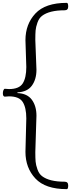

<svg xmlns="http://www.w3.org/2000/svg" viewBox="-21 -916 497 1343"><path d="M226 -637 234 -428Q234 -361 202 -317Q170 -273 101 -270V-265Q170 -262 202 -218Q234 -174 234 -107L226 148Q226 190 228 214Q230 238 241 269Q252 300 273 316Q324 355 431 355Q456 355 456 381Q456 407 446 407Q296 407 226.5 332.5Q157 258 157 146L163 -88Q163 -163 138 -202.5Q113 -242 42 -242L13 -240Q-1 -240 -1 -264Q-1 -275 3 -285Q7 -295 13 -295Q29 -293 42 -293Q113 -293 138 -332.5Q163 -372 163 -447L157 -635Q157 -747 226.5 -821.5Q296 -896 446 -896Q456 -896 456 -870Q456 -844 431 -844Q324 -844 273 -805Q252 -789 241 -758Q230 -727 228 -703Q226 -679 226 -637Z"/></svg>

Font: Sedan
Style: Regular
Weight: 400
Designer: Sebastian Salazar
Foundry: Sebastian Salazar
Version: Version 1.001